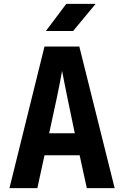

<svg xmlns="http://www.w3.org/2000/svg" viewBox="-20 -970 640 990"><path d="M28.8 0 209.4 -730H389L571.2 0H427.6L390.6 -169.4H209.5L172.6 0ZM233.5 -282.7H365.7L327.5 -466.1Q319.2 -508 311.4 -546.4Q303.7 -584.7 300 -604.5Q296.3 -584.7 289.4 -546.8Q282.5 -508.9 273.3 -467.1ZM216.5 -810 321.7 -950H473L356.9 -810Z"/></svg>

Font: JetBrains Mono
Style: Regular
Weight: 400
Monospace: yes
Designer: Philipp Nurullin, Konstantin Bulenkov
Foundry: JetBrains
Version: Version 2.305